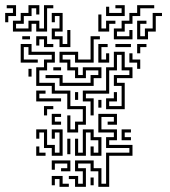

<svg xmlns="http://www.w3.org/2000/svg" viewBox="-26 -526 658 742"><path d="M6 -440H-6V-476H24V-494H0V-506H36V-464H6ZM24 -404V-446H54V-476H84V-506H126V-470H114V-494H96V-464H66V-434H36V-416H84V-446H126V-416H144V-506H180V-494H156V-404H114V-434H96V-404ZM384 -464V-500H396V-476H444V-494H420V-506H456V-464ZM414 -374V-416H444V-446H474V-476H504V-506H570V-494H516V-464H486V-434H456V-404H426V-386H474V-410H486V-374ZM246 -344H204V-374H174V-416H204V-464H186V-440H174V-476H216V-404H186V-386H216V-356H234V-410H246ZM546 -374H504V-446H540V-434H516V-386H534V-416H564V-476H600V-464H576V-404H546ZM396 -404H354V-470H366V-416H384V-446H420V-434H396ZM90 -374H60V-386H90ZM180 -344H144V-374H126V-350H114V-386H156V-356H180ZM204 -194V-224H150V-236H216V-206H324V-236H354V-254H306V-224H264V-254H234V-284H204V-326H276V-296H324V-386H360V-374H336V-284H264V-314H216V-296H246V-266H276V-236H294V-266H366V-224H336V-194ZM516 -320H504V-356H540V-344H516ZM276 -14H234V-80H246V-26H264V-56H294V-104H234V-164H174V-194H114V-266H144V-296H174V-314H84V-344H66V-296H120V-284H54V-356H96V-326H186V-284H156V-254H126V-206H186V-176H246V-116H306V-44H276ZM396 -284H354V-356H390V-344H366V-296H384V-320H396ZM420 -344V-356H480V-344ZM336 -80H324V-134H294V-176H384V-266H414V-326H456V-266H486V-224H426V-206H456V-104H384V-146H414V-170H426V-134H396V-116H444V-194H414V-236H474V-254H444V-314H426V-254H396V-164H306V-146H336ZM516 -260H504V-284H474V-320H486V-296H516ZM210 -254H180V-266H210ZM96 -230H84V-260H96ZM114 -134V-176H150V-164H126V-146H210V-134ZM276 -140H264V-170H276ZM366 -110H354V-140H366ZM156 -80H144V-116H180V-104H156ZM210 -44H174V-86H210V-74H186V-56H210ZM306 196H264V166H240V154H276V184H294V136H264V94H336V124H366V184H384V64H474V46H384V4H414V-14H354V-86H426V-44H390V-56H414V-74H366V-26H426V16H396V34H486V76H396V196H354V136H324V106H276V124H306ZM216 76H174V46H144V-14H126V10H114V-26H156V34H186V64H204V-14H186V10H174V-26H216ZM306 76H264V10H276V64H294V-26H336V4H366V76H324V40H336V64H354V16H324V-14H306ZM480 16H444V-26H480V-14H456V4H480ZM246 70H234V10H246ZM150 76H114V40H126V64H150ZM246 136H210V124H234V106H186V130H174V94H246ZM240 196H204V166H186V190H174V154H216V184H240ZM336 190H324V160H336Z"/></svg>

Font: Rubik Maze
Style: Regular
Weight: 400
Designer: Hubert and Fischer, NaN
Foundry: Hubert and Fischer, NaN
Version: Version 2.200